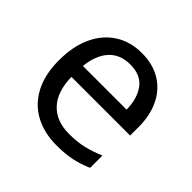

<svg xmlns="http://www.w3.org/2000/svg" viewBox="-142 -692 849 849"><g transform="rotate(45 282.0 -268.0)"><path d="M292 -546Q361 -546 410.5 -516Q460 -486 486.5 -431.5Q513 -377 513 -304V-251H146Q148 -160 192.5 -112.5Q237 -65 317 -65Q368 -65 407.5 -74.5Q447 -84 489 -102V-25Q448 -7 408 1.5Q368 10 313 10Q237 10 178.5 -21Q120 -52 87.5 -113.5Q55 -175 55 -264Q55 -352 84.5 -415Q114 -478 167.5 -512Q221 -546 292 -546ZM291 -474Q228 -474 191.5 -433.5Q155 -393 148 -321H421Q420 -389 389 -431.5Q358 -474 291 -474Z"/></g></svg>

Font: Noto Kufi Arabic
Style: Regular
Weight: 400
Designer: Monotype Design Team, David Williams, Khaled Hosny
Foundry: Google LLC
Version: Version 2.109; ttfautohint (v1.8.4.7-5d5b)